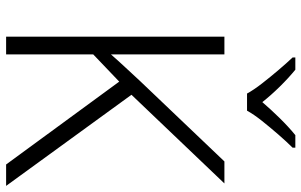

<svg xmlns="http://www.w3.org/2000/svg" viewBox="-199 -787 986 628"><g transform="rotate(90 294.0 -473.0)"><path d="M588 0H518L247 -370L158 -285V0H100V-714H158V-343Q178 -366 200 -389.5Q222 -413 244 -437L508 -714H580L290 -410ZM286 -788Q274 -810 253 -837Q232 -864 209 -891Q186 -918 168 -937V-946H208Q235 -924 263.5 -895Q292 -866 314 -838Q338 -866 366.5 -895Q395 -924 422 -946H463V-937Q444 -918 420.5 -891Q397 -864 375.5 -837Q354 -810 342 -788Z"/></g></svg>

Font: BC Sans Light
Style: Regular
Weight: 300
Designer: Monotype Design Team
Foundry: Monotype Imaging Inc.
Version: Version 2.000;GOOG;noto-source:20170915:90ef993387c0